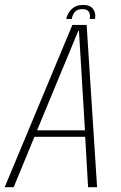

<svg xmlns="http://www.w3.org/2000/svg" viewBox="-46 -780 506 800"><path d="M-26.5 0 255.5 -676H315L358.5 0H321L309 -210H97.5L11 0ZM108.5 -237H308L283 -651H280ZM301 -759.5Q330 -759.5 342.2 -742Q354.5 -724.5 350 -701H328Q331 -719.5 324.2 -730.8Q317.5 -742 298 -742Q276 -742 266 -730.5Q256 -719 253 -701H230Q234.5 -724.5 252.5 -742Q270.5 -759.5 301 -759.5Z"/></svg>

Font: Anybody ExtraLight
Style: Italic
Weight: 200
Italic angle: -10°
Designer: Tyler Finck
Foundry: Etcetera Type Company
Version: Version 1.010; ttfautohint (v1.8.3) -l 8 -r 50 -G 200 -x 14 